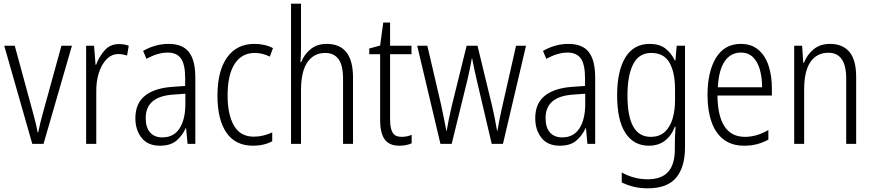

<svg xmlns="http://www.w3.org/2000/svg" viewBox="-20 -780 4733 1041"><path d="M155 0 3 -532H60L155 -183Q163 -153 171 -122.5Q179 -92 184 -62H187Q192 -86 199 -115.5Q206 -145 215 -176L313 -532H370L216 0Z M625 -541Q638 -541 652 -539Q666 -537 678 -532L669 -479Q659 -482 647 -484.5Q635 -487 622 -487Q585 -487 557.5 -458.5Q530 -430 515.5 -383.5Q501 -337 502 -282V0H447V-532H490L498 -429H501Q517 -472 547 -506.5Q577 -541 625 -541Z M894 -542Q970 -542 1004.5 -497.5Q1039 -453 1039 -359V0H997L989 -85H987Q968 -44 936 -17Q904 10 847 10Q781 10 747.5 -33Q714 -76 714 -139Q714 -219 765.5 -260.5Q817 -302 913 -309L984 -314V-355Q984 -431 961 -463Q938 -495 889 -495Q836 -495 774 -461L756 -504Q787 -522 822 -532Q857 -542 894 -542ZM919 -267Q770 -257 770 -140Q770 -88 794 -61.5Q818 -35 860 -35Q922 -35 953.5 -84Q985 -133 985 -216V-272Z M1352 10Q1256 10 1207.5 -61Q1159 -132 1159 -261Q1159 -396 1211.5 -469Q1264 -542 1359 -542Q1417 -542 1460 -519L1443 -473Q1403 -493 1361 -493Q1291 -493 1252.5 -434Q1214 -375 1214 -262Q1214 -159 1248.5 -99Q1283 -39 1356 -39Q1382 -39 1407 -45Q1432 -51 1456 -62V-14Q1411 10 1352 10Z M1612 -518Q1612 -477 1609 -443H1613Q1628 -483 1663 -512.5Q1698 -542 1751 -542Q1894 -542 1894 -360V0H1840V-351Q1840 -427 1815 -460Q1790 -493 1743 -493Q1682 -493 1647 -443Q1612 -393 1612 -289V0H1558V-760H1612Z M2157 -38Q2172 -38 2186.5 -41Q2201 -44 2212 -49V-3Q2199 3 2182 6.5Q2165 10 2145 10Q2090 10 2065.5 -24.5Q2041 -59 2041 -130V-486H1982V-517L2041 -533L2058 -658H2095V-532H2211V-486H2095V-133Q2095 -85 2108.5 -61.5Q2122 -38 2157 -38Z M2563 -354Q2556 -382 2550.5 -410Q2545 -438 2540 -463H2538Q2534 -438 2528 -409.5Q2522 -381 2516 -354L2429 0H2368L2242 -532H2297L2372 -210Q2380 -172 2387 -137.5Q2394 -103 2400 -71H2402Q2406 -97 2413.5 -133.5Q2421 -170 2430 -208L2510 -532H2569L2648 -206Q2655 -176 2662 -141.5Q2669 -107 2675 -71H2677Q2682 -100 2687 -126.5Q2692 -153 2700 -188L2778 -532H2832L2707 0H2646Z M3062 -542Q3138 -542 3172.5 -497.5Q3207 -453 3207 -359V0H3165L3157 -85H3155Q3136 -44 3104 -17Q3072 10 3015 10Q2949 10 2915.5 -33Q2882 -76 2882 -139Q2882 -219 2933.5 -260.5Q2985 -302 3081 -309L3152 -314V-355Q3152 -431 3129 -463Q3106 -495 3057 -495Q3004 -495 2942 -461L2924 -504Q2955 -522 2990 -532Q3025 -542 3062 -542ZM3087 -267Q2938 -257 2938 -140Q2938 -88 2962 -61.5Q2986 -35 3028 -35Q3090 -35 3121.5 -84Q3153 -133 3153 -216V-272Z M3503 -542Q3555 -542 3587 -517.5Q3619 -493 3639 -452H3642L3649 -532H3694V19Q3694 126 3646 183.5Q3598 241 3492 241Q3450 241 3415.5 232.5Q3381 224 3351 209V155Q3383 173 3418 182.5Q3453 192 3492 192Q3566 192 3602.5 152Q3639 112 3639 27V-4Q3639 -24 3640 -46Q3641 -68 3643 -93H3639Q3621 -45 3585.5 -17.5Q3550 10 3498 10Q3416 10 3371 -59Q3326 -128 3326 -263Q3326 -396 3371 -469Q3416 -542 3503 -542ZM3511 -493Q3444 -493 3413 -432Q3382 -371 3382 -263Q3382 -149 3413.5 -93.5Q3445 -38 3508 -38Q3555 -38 3584 -64.5Q3613 -91 3626.5 -136Q3640 -181 3640 -237V-294Q3640 -387 3610 -440Q3580 -493 3511 -493Z M3997 -542Q4055 -542 4092.5 -509.5Q4130 -477 4147.5 -422.5Q4165 -368 4165 -303V-262H3870Q3871 -152 3908 -95Q3945 -38 4019 -38Q4083 -38 4146 -75V-23Q4117 -7 4085 1.5Q4053 10 4015 10Q3947 10 3903 -24Q3859 -58 3837.5 -120Q3816 -182 3816 -264Q3816 -391 3862 -466.5Q3908 -542 3997 -542ZM3997 -495Q3942 -495 3909.5 -448Q3877 -401 3872 -307H4112Q4112 -359 4100 -402Q4088 -445 4062.5 -470Q4037 -495 3997 -495Z M4480 -542Q4549 -542 4585.5 -498.5Q4622 -455 4622 -363V0H4568V-353Q4568 -425 4543.5 -459.5Q4519 -494 4472 -494Q4409 -494 4374.5 -444.5Q4340 -395 4340 -294V0H4286V-532H4329L4335 -440H4339Q4355 -482 4390.5 -512Q4426 -542 4480 -542Z"/></svg>

Font: Noto Sans Lao UI Cond Light
Style: Regular
Weight: 300
Width: 3
Designer: Monotype Design Team
Foundry: Monotype Imaging Inc.
Version: Version 2.000; ttfautohint (v1.8.4.7-5d5b)